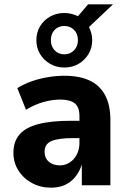

<svg xmlns="http://www.w3.org/2000/svg" viewBox="-20 -856 587 887"><path d="M215 11Q167 11 127.5 -10.5Q88 -32 65 -68.5Q42 -105 42 -150Q42 -202 70 -234.5Q98 -267 156.5 -282.5Q215 -298 306 -298H364V-218H318Q283 -218 258 -214.5Q233 -211 217 -204Q201 -197 193.5 -184.5Q186 -172 186 -154Q186 -126 205.5 -109Q225 -92 257 -92Q281 -92 301.5 -105Q322 -118 334.5 -141.5Q347 -165 347 -195V-320Q347 -361 325.5 -378.5Q304 -396 258 -396Q222 -396 182 -385Q142 -374 100 -349L60 -449Q91 -468 126.5 -480.5Q162 -493 201 -499.5Q240 -506 278 -506Q347 -506 394 -484Q441 -462 465.5 -416.5Q490 -371 490 -301V0H358V-99H359Q349 -66 329.5 -41Q310 -16 282 -2.5Q254 11 215 11ZM277 -544Q241 -544 211.5 -561Q182 -578 165 -606.5Q148 -635 148 -670Q148 -706 165 -734.5Q182 -763 211.5 -779.5Q241 -796 277 -796Q294 -796 310 -792Q326 -788 340 -781L387 -836H502L391 -731Q398 -717 402 -702Q406 -687 406 -670Q406 -635 389 -606.5Q372 -578 343 -561Q314 -544 277 -544ZM277 -605Q304 -605 322 -623.5Q340 -642 340 -670Q340 -700 322 -718Q304 -736 277 -736Q250 -736 232.5 -718Q215 -700 215 -670Q215 -642 232.5 -623.5Q250 -605 277 -605Z"/></svg>

Font: Nunito Sans 10pt SemiCondensed ExtraBold
Style: Regular
Weight: 800
Width: 4
Designer: Vernon Adams
Foundry: Vernon Adams
Version: Version 3.101;gftools[0.9.27]